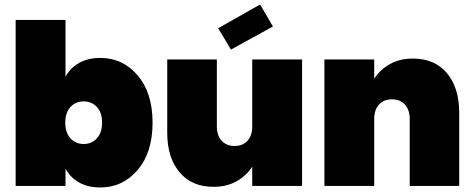

<svg xmlns="http://www.w3.org/2000/svg" viewBox="-20 -829 2113 856"><path d="M272 -486.8Q293 -525.9 332.5 -548.3Q372.1 -570.8 426.8 -570.8Q527.3 -570.8 593.8 -492.9Q660.2 -415 660.2 -282.2Q660.2 -149.4 593.8 -71.3Q527.3 6.8 426.8 6.8Q372.1 6.8 332.5 -15.6Q293 -38.1 272 -77.1V0H49.8V-740.2H272ZM411.9 -212.2Q435.1 -237.3 435.1 -282.2Q435.1 -327.1 411.9 -352.1Q388.7 -377 353 -377Q317.4 -377 294.2 -352.1Q271 -327.1 271 -282.2Q271 -237.3 294.2 -212.2Q317.4 -187 353 -187Q388.7 -187 411.9 -212.2Z M1326.7 -564V0H1104.5V-85.9Q1078.1 -45.4 1034.7 -20.8Q991.2 3.9 931.6 3.9Q835 3.9 780.3 -61.3Q725.6 -126.5 725.6 -236.8V-564H946.8V-265.1Q946.8 -224.6 968.3 -201.4Q989.7 -178.2 1025.9 -178.2Q1062.5 -178.2 1083.5 -201.4Q1104.5 -224.6 1104.5 -265.1V-564ZM1139.6 -809.1 1196.8 -710.9 1009.8 -607.9 952.6 -703.1Z M1806.6 0V-298.8Q1806.6 -339.4 1785.2 -362.8Q1763.7 -386.2 1727.5 -386.2Q1690.9 -386.2 1669.7 -362.8Q1648.4 -339.4 1648.4 -298.8V0H1426.3V-564H1648.4V-478Q1674.8 -518.6 1718.3 -543.2Q1761.7 -567.9 1821.3 -567.9Q1918 -567.9 1972.7 -502.7Q2027.3 -437.5 2027.3 -327.1V0Z"/></svg>

Font: SVN-Poppins Black
Style: Regular
Weight: 900
Designer: Ninad Kale (Devanagari), Jonny Pinhorn (Latin)
Foundry: Indian Type Foundry
Version: Version 3.002 2017